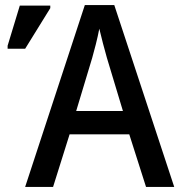

<svg xmlns="http://www.w3.org/2000/svg" viewBox="-20 -736 706 756"><path d="M555 0H666L430 -716H314L79 0H189L254 -207H489ZM10 -544H79L178 -704V-714H58L10 -556ZM401 -508 464 -299H280L343 -508C351 -536 364 -585 371 -623C378 -592 393 -536 401 -508Z"/></svg>

Font: Noto Sans SemiCondensed Medium
Style: Regular
Weight: 500
Width: 4
Designer: Monotype Design Team
Foundry: Monotype Imaging Inc.
Version: Version 2.013